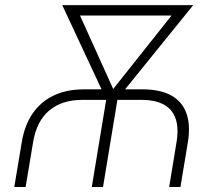

<svg xmlns="http://www.w3.org/2000/svg" viewBox="-20 -748 868 768"><path d="M37.1 0 66.9 -178.2Q78.1 -247.1 110.6 -294.2Q143.1 -341.3 194.8 -366Q246.6 -390.6 315.4 -390.6H550.8Q621.1 -390.6 665 -366.2Q709 -341.8 725.8 -294.4Q742.7 -247.1 731.4 -178.2L701.7 0H656.7L686 -178.7Q700.2 -262.7 664.8 -305.7Q629.4 -348.6 544.9 -348.6H310.1Q227.5 -348.6 176.8 -305.9Q126 -263.2 112.3 -178.7L82.5 0ZM347.2 0 408.7 -373H453.6L392.1 0ZM409.7 -340.3 229 -727.5H281.2L441.4 -373L431.6 -340.3ZM418.5 -340.3 418.9 -374.5 699.2 -727.5H752.9L440.4 -341.3ZM260.7 -686 267.6 -727.5H710.4L703.6 -686Z"/></svg>

Font: Inter 20pt ExtraLight
Style: Italic
Weight: 250
Italic angle: -9.3988°
Version: Version 4.001;git-66647c0bb